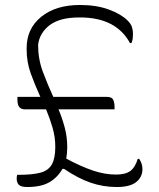

<svg xmlns="http://www.w3.org/2000/svg" viewBox="-20 -739 640 771"><path d="M50 -350H142Q121 -396 104 -442.5Q87 -489 87 -540V-546Q87 -624 145.5 -671.5Q204 -719 301 -719Q368 -719 417.5 -700.5Q467 -682 492 -657Q506 -643 510 -630Q514 -617 514 -603Q514 -593 513 -584.5Q512 -576 508 -566H502Q446 -669 301 -669Q258 -669 228.5 -661Q199 -653 178 -637Q160 -623 148 -603.5Q136 -584 133 -559Q133 -502 152 -451Q171 -400 194 -350H409Q429 -350 434.5 -338.5Q440 -327 440 -310V-300H215Q230 -264 240 -226.5Q250 -189 250 -148Q250 -123 246 -102Q306 -70 353.5 -54Q401 -38 446 -38Q484 -38 503.5 -52.5Q523 -67 533 -101H539Q544 -94 548 -83.5Q552 -73 552 -60Q552 -28 527 -8Q502 12 449 12Q394 12 343.5 -5.5Q293 -23 237 -61H231Q210 -25 177 -6.5Q144 12 89 12Q64 12 55.5 3Q47 -6 47 -22Q47 -27 47.5 -30.5Q48 -34 49 -37H55Q110 -37 142 -45.5Q174 -54 188 -78.5Q202 -103 202 -149Q202 -189 191 -226.5Q180 -264 165 -300H79Q66 -300 58 -308.5Q50 -317 50 -339Z"/></svg>

Font: Recursive Mn Csl St Lt
Style: Regular
Weight: 300
Monospace: yes
Version: Version 1.079;hotconv 1.0.112;makeotfexe 2.5.65598; ttfautoh